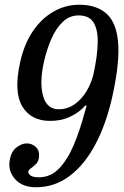

<svg xmlns="http://www.w3.org/2000/svg" viewBox="-20 -780 525 810"><path d="M99.5 -56.5Q98.5 -47 109 -39.5Q119.5 -32 143.5 -32Q192.5 -32 228.2 -68.2Q264 -104.5 290.8 -167.5Q317.5 -230.5 338.5 -310Q342 -322.5 344 -328Q346 -333.5 343.5 -335Q341 -336.5 337.2 -332.2Q333.5 -328 326 -320.5Q301.5 -298.5 268 -284.2Q234.5 -270 190.5 -270Q111 -270 74.2 -330.8Q37.5 -391.5 64.5 -515Q81.5 -594 118.8 -648.5Q156 -703 206.5 -731.5Q257 -760 314 -760Q385.5 -760 427.8 -723.8Q470 -687.5 478 -604.5Q486 -521.5 455.5 -380Q429.5 -260 383.2 -172.5Q337 -85 273.5 -37.5Q210 10 132 10Q76 10 45.8 -22Q15.5 -54 20 -96.5Q25 -138.5 48 -156.8Q71 -175 92.5 -175Q114.5 -175 131 -160Q147.5 -145 144.5 -117Q142.5 -99 131.8 -88.2Q121 -77.5 110.8 -70.2Q100.5 -63 99.5 -56.5ZM164.5 -515Q146 -429.5 162 -374.2Q178 -319 228 -319Q264.5 -319 294.5 -340Q324.5 -361 345.2 -395.5Q366 -430 375 -470Q391 -544.5 392.2 -599.5Q393.5 -654.5 374.8 -684.8Q356 -715 311.5 -715Q273.5 -715 244.8 -687.8Q216 -660.5 196.2 -615Q176.5 -569.5 164.5 -515Z"/></svg>

Font: Besley* Narrow
Style: Italic
Weight: 400
Width: 4
Italic angle: -13°
Designer: Owen Earl
Foundry: indestructible type*
Version: Version 3.000; ttfautohint (v1.8.3)